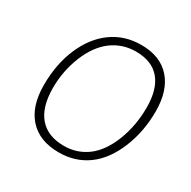

<svg xmlns="http://www.w3.org/2000/svg" viewBox="-163 -881 1041 1048"><g transform="rotate(30 357.5 -357.0)"><path d="M436 -724.1Q556.6 -724.1 620.8 -651.6Q685.1 -579.1 685.1 -449.2Q685.1 -319.3 639.4 -210Q593.8 -100.6 516.8 -45.4Q439.9 9.8 337.9 9.8Q215.8 9.8 149.9 -63Q84 -135.7 84 -268.6Q84 -401.4 129.4 -506.3Q174.8 -611.3 253.9 -667.7Q333 -724.1 436 -724.1ZM429.2 -678.2Q344.7 -678.2 278.3 -628.9Q212.9 -579.6 173.8 -483.2Q134.8 -386.7 134.8 -279.8Q134.8 -160.2 188.2 -97.7Q241.7 -35.2 344.2 -35.2Q426.8 -35.2 490.7 -83Q554.7 -131.3 593.3 -229.5Q631.8 -327.6 631.8 -442.6Q631.8 -557.6 580.8 -617.9Q529.8 -678.2 429.2 -678.2Z"/></g></svg>

Font: Open Sans Hebrew Light
Style: Italic
Weight: 300
Italic angle: -12°
Foundry: Ascender Corporation, Yanek Iontef
Version: Version 2.001;PS 002.001;hotconv 1.0.70;makeotf.lib2.5.58329